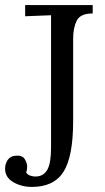

<svg xmlns="http://www.w3.org/2000/svg" viewBox="-22 -720 415 756"><path d="M104 16Q62 16 30 -3Q-2 -22 -2 -55Q-2 -75 8.5 -90.5Q19 -106 41 -107Q66 -109 75.5 -93.5Q85 -78 85 -63Q85 -59 84 -52.5Q83 -46 81 -41Q87 -31 100 -27.5Q113 -24 120 -25Q150 -26 164.5 -52Q179 -78 179 -139V-660Q154 -659 128.5 -658Q103 -657 77 -656V-700H343V-667Q294 -667 280 -638.5Q266 -610 266 -568V-244Q266 -103 228 -43.5Q190 16 104 16Z"/></svg>

Font: Lora
Style: Regular
Weight: 400
Designer: Olga Karpushina, Alexei Vanyashin (Cyrillic)
Foundry: Cyreal
Version: Version 3.005; ttfautohint (v1.8.4.7-5d5b)